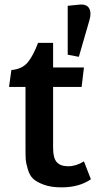

<svg xmlns="http://www.w3.org/2000/svg" viewBox="-20 -794 417 828"><path d="M144 -609H209V-503H342L332 -419H209V-156Q209 -112 225 -94.5Q241 -77 274 -77Q308 -77 342 -98L372 -21Q322 14 245 14Q200 14 169 2.5Q138 -9 123 -23Q108 -37 100 -64Q92 -91 91 -106.5Q90 -122 90 -152V-419H19L29 -492Q76 -496 100 -525.5Q124 -555 144 -609ZM272 -558V-769L322 -774Q354 -777 364.5 -758Q375 -739 366 -708L320 -549Z"/></svg>

Font: Bree Serif
Style: Regular
Weight: 400
Designer: Veronika Burian, Jos Scaglione
Foundry: TypeTogether
Version: Version 1.001